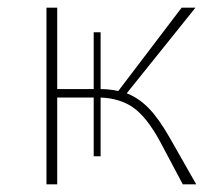

<svg xmlns="http://www.w3.org/2000/svg" viewBox="-20 -480 558 500"><path d="M491 0H456L396 -113Q362 -175 327.5 -199.5Q293 -224 242 -226V-73H224V-226H129V0H101V-460H129V-248H224V-396H242V-248Q265 -248 288 -243L453 -460H489L310 -237Q341 -225 367 -198.5Q393 -172 421 -123Z"/></svg>

Font: Ysabeau SC Extralight
Style: Regular
Weight: 200
Designer: Christian Thalmann (Catharsis Fonts)
Version: Version 0.003